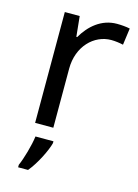

<svg xmlns="http://www.w3.org/2000/svg" viewBox="-117 -611 646 897"><g transform="rotate(15 206.5 -162.5)"><path d="M335 -546C260 -546 205 -497 171 -438H167L157 -536H85V0H173V-286C173 -394 246 -466 329 -466C347 -466 370 -463 387 -459L398 -540C380 -544 355 -546 335 -546ZM190 70V61H103C98 104 77 176 62 209V221H110C146 178 181 106 190 70Z"/></g></svg>

Font: Noto Sans Gurmukhi UI
Style: Regular
Weight: 400
Designer: Jelle Bosma - Monotype Design Team
Foundry: Monotype Imaging Inc.
Version: Version 2.004